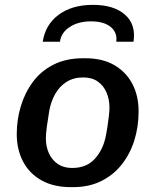

<svg xmlns="http://www.w3.org/2000/svg" viewBox="-20 -761 640 791"><path d="M272 10Q201 10 151 -18Q101 -46 75 -95.5Q49 -145 49 -209Q49 -267 65.5 -322.5Q82 -378 115 -423Q148 -468 200 -494.5Q252 -521 322 -521H332Q402 -521 450.5 -493Q499 -465 525 -416Q551 -367 551 -302Q551 -238 533 -181.5Q515 -125 480.5 -82Q446 -39 396 -14.5Q346 10 281 10ZM277 -69Q335 -69 368.5 -104.5Q402 -140 414 -192Q419 -214 422.5 -238Q426 -262 428.5 -283Q431 -304 431 -318Q431 -351 419 -379.5Q407 -408 383 -425Q359 -442 323 -442Q283 -442 254 -423.5Q225 -405 207.5 -374Q190 -343 183 -305Q177 -269 173 -239.5Q169 -210 169 -191Q169 -157 181.5 -129.5Q194 -102 218 -85.5Q242 -69 277 -69ZM156 -589Q167 -660 222 -700.5Q277 -741 363 -741Q449 -741 495 -700.5Q541 -660 530 -589H459Q464 -627 436 -650Q408 -673 355 -673Q303 -673 267.5 -650Q232 -627 227 -589Z"/></svg>

Font: Chivo Mono Medium Medium
Style: Italic
Weight: 500
Italic angle: -8.05°
Monospace: yes
Version: Version 1.008